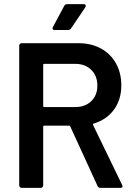

<svg xmlns="http://www.w3.org/2000/svg" viewBox="-20 -909 653 929"><path d="M466 0Q456 0 452 -9L320 -297Q318 -301 314 -301H194Q189 -301 189 -296V-12Q189 -7 185.5 -3.5Q182 0 177 0H85Q80 0 76.5 -3.5Q73 -7 73 -12V-688Q73 -693 76.5 -696.5Q80 -700 85 -700H360Q421 -700 468 -674.5Q515 -649 541 -602.5Q567 -556 567 -496Q567 -427 531.5 -378.5Q496 -330 433 -311Q431 -311 430.5 -309.5Q430 -308 430 -307Q430 -306 430 -305L571 -14Q573 -10 573 -8Q573 0 562 0ZM194 -600Q189 -600 189 -595V-396Q189 -391 194 -391H344Q392 -391 421.5 -419.5Q451 -448 451 -495Q451 -542 421.5 -571Q392 -600 344 -600ZM244 -764Q237 -764 235.5 -767Q234 -770 234 -772Q234 -774 236 -778L291 -881Q295 -889 306 -889H385Q392 -889 393.5 -886Q395 -883 395 -881Q395 -878 393 -874L324 -772Q319 -764 310 -764Z"/></svg>

Font: LinhAnh SemBd
Style: Regular
Weight: 600
Monospace: yes
Designer: Jeremy Tribby
Foundry: Tribby Type
Version: Version 1.408